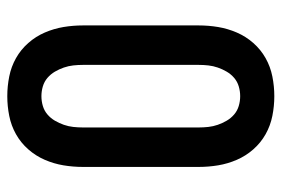

<svg xmlns="http://www.w3.org/2000/svg" viewBox="-146 -638 791 540"><g transform="rotate(90 250.0 -367.5)"><path d="M250 8Q222 8 194.5 2.5Q167 -3 143 -16.5Q119 -30 100.5 -51Q82 -72 71 -97.5Q60 -123 55.5 -150Q51 -177 51 -205V-530Q51 -558 55.5 -585Q60 -612 71 -637.5Q82 -663 100.5 -684Q119 -705 143 -718.5Q167 -732 194.5 -737.5Q222 -743 250 -743Q278 -743 305.5 -737.5Q333 -732 357 -718.5Q381 -705 399.5 -684Q418 -663 429 -637.5Q440 -612 444.5 -585Q449 -558 449 -530V-205Q449 -177 444.5 -150Q440 -123 429 -97.5Q418 -72 399.5 -51Q381 -30 357 -16.5Q333 -3 305.5 2.5Q278 8 250 8ZM250 -88Q264 -88 277.5 -92Q291 -96 301.5 -105Q312 -114 319 -126Q326 -138 330.5 -151Q335 -164 336.5 -177.5Q338 -191 338 -205V-530Q338 -544 336.5 -557.5Q335 -571 330.5 -584Q326 -597 319 -609Q312 -621 301.5 -630Q291 -639 277.5 -643Q264 -647 250 -647Q236 -647 222.5 -643Q209 -639 198.5 -630Q188 -621 181 -609Q174 -597 169.5 -584Q165 -571 163.5 -557.5Q162 -544 162 -530V-205Q162 -191 163.5 -177.5Q165 -164 169.5 -151Q174 -138 181 -126Q188 -114 198.5 -105Q209 -96 222.5 -92Q236 -88 250 -88Z"/></g></svg>

Font: Moesevka
Style: Bold
Weight: 700
Monospace: yes
Designer: Belleve Invis
Foundry: Belleve Invis
Version: Version 32.5.0; ttfautohint (v1.8.4)